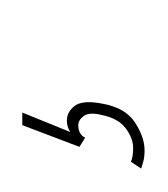

<svg xmlns="http://www.w3.org/2000/svg" viewBox="-68 -30 147 168"><g transform="rotate(-90 5.0 53.5)"><path d="M-43 107Q-49 107 -53.2 105.8Q-57.5 104.5 -59 104L-53 95Q-49 97 -41 97Q-32.5 97 -23.8 90.5Q-15 84 -12 69Q-9.5 58.5 -13 53.8Q-16.5 49 -21 49Q-29 49 -32 55L-40 50L-21 0H-10L-27 42Q-22.5 39 -17 39Q-9.5 39 -4.2 45.8Q1 52.5 -2 69Q-5.5 90 -18.5 98.5Q-31.5 107 -43 107Z"/></g></svg>

Font: Anybody UltraCondensed Thin
Style: Italic
Weight: 100
Width: 1
Italic angle: -10°
Designer: Tyler Finck
Foundry: Etcetera Type Company
Version: Version 1.010; ttfautohint (v1.8.3) -l 8 -r 50 -G 200 -x 14 